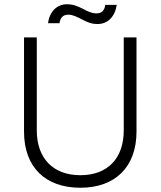

<svg xmlns="http://www.w3.org/2000/svg" viewBox="-20 -876 755 903"><path d="M371 -834C343 -848 323 -856 295 -856C248 -856 213 -822 206 -767H260C263 -792 276 -807 301 -807C323 -807 343 -796 363 -786C391 -771 411 -763 439 -763C487 -763 521 -798 529 -853H475C472 -827 458 -813 434 -813C412 -813 391 -823 371 -834ZM358 7C521 7 622 -90 622 -257V-700H562V-263C562 -131 486 -52 358 -52C230 -52 153 -131 153 -263V-700H93V-257C93 -89 194 7 358 7Z"/></svg>

Font: Fixel Display Light
Style: Regular
Weight: 300
Designer: AlfaBravo + MacPaw
Foundry: Kyrylo Tkachov, Marchela Mozhyna, Serhii Makarenko, Maria Weinstein, Zakhar Kryvoshyya
Version: Version 1.211